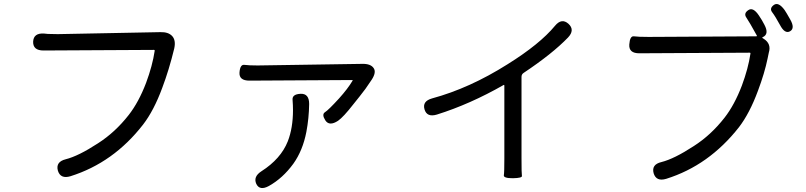

<svg xmlns="http://www.w3.org/2000/svg" viewBox="-20 -870 4040 962"><path d="M333 13Q283 28 270 -15Q258 -59 309 -72Q373 -88 471 -152Q557 -207 625 -294Q675 -358 712 -455Q744 -541 755 -615Q756 -620 751 -620L198 -617Q145 -617 146 -661Q148 -705 200 -702L220 -700Q245 -699 270 -699L784 -709Q824 -710 843 -689Q862 -668 853 -627Q827 -520 793 -430Q751 -316 697 -246Q549 -55 333 13Z M1327 62Q1281 87 1264 51Q1248 15 1290 -12Q1387 -74 1422 -162Q1448 -229 1448 -318Q1448 -343 1446 -368Q1442 -398 1486 -400Q1529 -402 1529 -349Q1528 -278 1515 -209Q1497 -116 1450 -50Q1397 23 1327 62ZM1674 -265Q1630 -236 1610 -267Q1591 -297 1608.5 -308Q1626 -319 1679 -377Q1723 -426 1746 -465Q1749 -469 1744 -469L1230 -466Q1177 -466 1180 -507Q1183 -548 1204.5 -545Q1226 -542 1271 -542L1795 -550Q1837 -551 1852 -529Q1867 -508 1842 -470Q1810 -421 1782 -387Q1766 -367 1750 -347Q1701 -284 1674 -265Z M2550 23Q2502 23 2504.5 8Q2507 -7 2507 -76V-441Q2507 -446 2503 -444Q2335 -348 2169 -296Q2119 -281 2107 -322Q2095 -363 2145 -377Q2333 -428 2523 -548Q2685 -649 2761 -741Q2794 -781 2828 -751Q2862 -720 2826 -682Q2748 -601 2604 -505Q2593 -498 2593 -485V-76Q2593 1 2595 11.5Q2597 22 2550 23Z M3318 26Q3268 41 3255 -2Q3243 -46 3294 -58Q3358 -74 3456 -138Q3542 -193 3610 -280Q3660 -344 3697 -441Q3729 -527 3740 -601Q3741 -606 3736 -606L3183 -603Q3130 -603 3133 -647Q3136 -691 3156.5 -688Q3177 -685 3230 -685L3769 -688Q3774 -688 3772 -692Q3734 -761 3719.5 -782Q3705 -803 3729 -819Q3753 -836 3782 -793Q3799 -768 3810 -746Q3835 -699 3802 -684Q3797 -682 3801 -679L3806 -676Q3846 -651 3832 -606Q3831 -601 3826 -577Q3811 -504 3778 -416Q3736 -302 3682 -232Q3532 -41 3318 26ZM3938 -713Q3912 -699 3888 -745Q3864 -789 3849 -808.5Q3834 -828 3857 -845Q3880 -862 3911 -820Q3920 -807 3939 -773Q3965 -728 3938 -713Z"/></svg>

Font: Resource Han Rounded JP
Style: Regular
Weight: 400
Designer: Cyano Hao (round all glyphs); Ryoko NISHIZUKA 西塚涼子 (kana, bopomofo & ideographs); Paul D. Hunt (Latin, Greek & Cyrillic)
Foundry: Cyano Hao
Version: 0.990